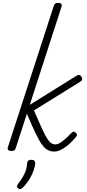

<svg xmlns="http://www.w3.org/2000/svg" viewBox="-20 -1035 605 1335"><path d="M58 15Q46 15 38.5 9Q31 3 34 -9L354 -994Q358 -1006 364.5 -1010.5Q371 -1015 383 -1015Q400 -1015 406 -1008Q412 -1001 408 -989L187 -306L510 -507Q524 -516 532.5 -513.5Q541 -511 547 -501Q552 -493 551.5 -484Q551 -475 538 -467L216 -267Q249 -191 270.5 -144Q292 -97 307.5 -72.5Q323 -48 336.5 -39.5Q350 -31 365 -31Q378 -31 391.5 -38Q405 -45 425.5 -62Q446 -79 477 -111Q486 -121 493.5 -119.5Q501 -118 507 -112Q514 -106 515 -99Q516 -92 509 -84Q473 -41 444 -19Q415 3 394 11Q373 19 358 19Q333 19 312.5 8.5Q292 -2 272 -29.5Q252 -57 227 -109Q202 -161 167 -244L89 -4Q86 6 79 10.5Q72 15 58 15ZM107 275Q99 269 98 261.5Q97 254 104 246Q123 221 136.5 199Q150 177 158.5 153Q167 129 169 99Q170 86 177.5 81Q185 76 198 76Q212 76 218.5 82.5Q225 89 225 101Q224 119 215 146.5Q206 174 188 205.5Q170 237 140 268Q132 276 123.5 279Q115 282 107 275Z"/></svg>

Font: Playwrite US Trad ExtraLight
Style: Regular
Weight: 250
Designer: Veronika Burian, José Scaglione
Foundry: TypeTogether
Version: Version 1.003